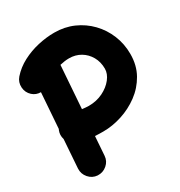

<svg xmlns="http://www.w3.org/2000/svg" viewBox="-191 -873 1021 1089"><g transform="rotate(-30 319.5 -328.5)"><path d="M35.2 -506.8Q9.8 -529.8 7.6 -564.5Q5.4 -599.1 27.8 -625Q63 -665 112.1 -690.7Q161.1 -716.3 216.1 -728.8Q271 -741.2 322.8 -741.2Q390.1 -741.2 447.3 -716.1Q504.4 -690.9 547.1 -646.7Q589.8 -602.5 613.5 -544.4Q637.2 -486.3 637.2 -420.9Q637.2 -346.7 605 -289.8Q572.8 -232.9 520.5 -194.3Q468.3 -155.8 406.5 -136Q344.7 -116.2 285.6 -116.2Q273.9 -116.2 260 -116.5Q246.1 -116.7 230.5 -117.7L221.7 5.9Q219.7 40 193.4 62.7Q167 85.4 132.3 83.5Q98.1 81.1 75.4 54.7Q52.7 28.3 54.7 -5.9L67.9 -192.4Q58.6 -221.2 69.8 -249Q71.3 -252.4 72.8 -255.4L89.4 -486.3Q58.1 -486.3 35.2 -506.8ZM322.8 -573.2Q295.4 -573.2 262.7 -565.4L242.7 -286.6Q255.4 -285.2 266.8 -284.2Q278.3 -283.2 285.6 -283.2Q336.9 -283.2 378.7 -303.7Q420.4 -324.2 445.3 -356Q470.2 -387.7 470.2 -420.9Q470.2 -464.8 450.7 -499.3Q431.2 -533.7 397.9 -553.5Q364.7 -573.2 322.8 -573.2Z"/></g></svg>

Font: Mikhak Black
Style: Regular
Weight: 900
Designer: Amin Abedi
Version: Version 3.3